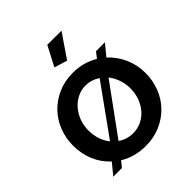

<svg xmlns="http://www.w3.org/2000/svg" viewBox="-202 -863 1006 1006"><g transform="rotate(-45 301.0 -360.0)"><path d="M66 3 117 -59Q75 -97 53.5 -149Q32 -201 32 -261Q32 -315 51 -364.5Q70 -414 105.5 -451Q141 -488 190.5 -510Q240 -532 301 -532Q342 -532 377 -522Q412 -512 442 -494L467 -526H533L482 -464Q524 -426 547 -373.5Q570 -321 570 -261Q570 -207 551 -157.5Q532 -108 496.5 -71Q461 -34 411.5 -12Q362 10 301 10Q218 10 156 -29L130 3ZM301 -84Q334 -84 362.5 -97.5Q391 -111 412 -135Q433 -159 445 -191Q457 -223 457 -261Q457 -296 446 -327Q435 -358 416 -382L218 -110Q255 -84 301 -84ZM145 -260Q145 -225 155.5 -194Q166 -163 185 -140L381 -413Q343 -438 301 -438Q269 -438 240.5 -424Q212 -410 191 -386Q170 -362 157.5 -329.5Q145 -297 145 -260ZM325 -598 253 -620 310 -730H415Z"/></g></svg>

Font: Oxford Sans SemiBold
Style: Regular
Weight: 600
Designer: Matt McInerney, Pablo Impallari, Rodrigo Fuenzalida
Foundry: Matt McInerney, Pablo Impallari, Rodrigo Fuenzalida
Version: Version 3.000g; ttfautohint (v1.5) -l 8 -r 28 -G 28 -x 14 -D